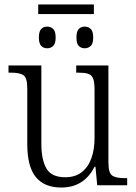

<svg xmlns="http://www.w3.org/2000/svg" viewBox="-20 -829 610 859"><path d="M151 -766V-809H400V-766ZM191 -613Q175 -613 164.5 -623.5Q154 -634 154 -661Q154 -689 164.5 -699.5Q175 -710 191 -710Q207 -710 218 -699.5Q229 -689 229 -661Q229 -634 218 -623.5Q207 -613 191 -613ZM359 -613Q343 -613 332.5 -623.5Q322 -634 322 -661Q322 -689 332.5 -699.5Q343 -710 359 -710Q375 -710 386 -699.5Q397 -689 397 -661Q397 -634 386 -623.5Q375 -613 359 -613ZM254 10Q179 10 140.5 -36.5Q102 -83 102 -185V-434Q102 -481 85 -492.5Q68 -504 28 -504H18V-536H165V-186Q165 -115 187.5 -75.5Q210 -36 272 -36Q317 -36 346 -59Q375 -82 389 -121.5Q403 -161 403 -210V-428Q403 -463 396 -479Q389 -495 372.5 -499.5Q356 -504 329 -504H321V-536H465V-103Q465 -55 482 -43.5Q499 -32 537 -32H549V0H415L407 -83H403Q356 10 254 10Z"/></svg>

Font: Noto Serif SemiCondensed Light
Style: Regular
Weight: 300
Width: 4
Designer: Monotype Design Team
Foundry: Monotype Imaging Inc.
Version: Version 2.013